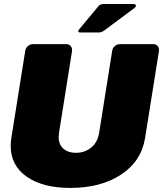

<svg xmlns="http://www.w3.org/2000/svg" viewBox="-20 -920 812 957"><path d="M378.3 -758.3Q370 -758.3 370 -764.2Q370.8 -765 370.8 -765.8Q370.8 -770 375 -774.2L469.2 -887.5Q478.3 -900 496.7 -900H642.5Q657.5 -900 657.5 -892.5V-890.8Q655.8 -885 652.5 -881.7L500 -768.3Q485.8 -758.3 474.2 -758.3ZM33.3 -193.3Q33.3 -214.2 36.7 -233.3L105.8 -666.7Q107.5 -680 118.8 -690Q130 -700 144.2 -700H310.8Q323.3 -700 331.2 -691.7Q339.2 -683.3 339.2 -671.7V-666.7L274.2 -258.3Q272.5 -243.3 272.5 -237.5Q272.5 -200 295.8 -179.2Q319.2 -158.3 358.3 -158.3Q402.5 -158.3 434.6 -184.6Q466.7 -210.8 474.2 -258.3L539.2 -666.7Q540.8 -680 552.1 -690Q563.3 -700 577.5 -700H744.2Q756.7 -700 764.6 -691.7Q772.5 -683.3 772.5 -671.7V-666.7L703.3 -233.3Q685 -116.7 583.8 -50Q482.5 16.7 330.8 16.7Q193.3 16.7 113.3 -39.2Q33.3 -95 33.3 -193.3Z"/></svg>

Font: BoonTook Mon
Style: Italic
Weight: 400
Italic angle: -9°
Designer: Sungsit Sawaiwan
Foundry: FontUni
Version: Version 3.0